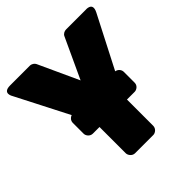

<svg xmlns="http://www.w3.org/2000/svg" viewBox="-245 -908 1107 1107"><g transform="rotate(-45 308.5 -355.0)"><path d="M483 -214C499 -214 520 -228 520 -251V-340C520 -354 510 -373 487 -377L650 -694C681 -755 617 -748 617 -748H457C445 -748 429 -741 423 -727L309 -481L196 -727C191 -738 177 -748 162 -748H1C-67 -748 -32 -694 -32 -694L131 -376C118 -372 104 -358 104 -340V-251C104 -235 119 -214 142 -214H196V0C196 16 211 38 234 38H383C399 38 420 23 420 0V-214Z"/></g></svg>

Font: Asimov Print
Style: E
Weight: 500
Designer: Google
Version: Version 2.000980; 2014